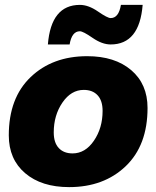

<svg xmlns="http://www.w3.org/2000/svg" viewBox="-20 -756 640 786"><path d="M277 -128Q329 -128 364.5 -180Q400 -232 400 -302Q400 -344 379.5 -366Q359 -388 323 -388Q271 -388 235.5 -336Q200 -284 200 -214Q200 -172 220.5 -150Q241 -128 277 -128ZM263 10Q150 10 83 -47Q16 -104 16 -202Q16 -355 105.5 -440.5Q195 -526 337 -526Q450 -526 517 -469Q584 -412 584 -314Q584 -161 494.5 -75.5Q405 10 263 10ZM433 -574Q398 -574 359 -601Q320 -628 307 -628Q274 -628 265 -574H176Q189 -736 307 -736Q342 -736 381 -709Q420 -682 433 -682Q466 -682 475 -736H564Q551 -574 433 -574Z"/></svg>

Font: Creato Display Black
Style: Italic
Weight: 900
Italic angle: -10°
Version: Version 1.000